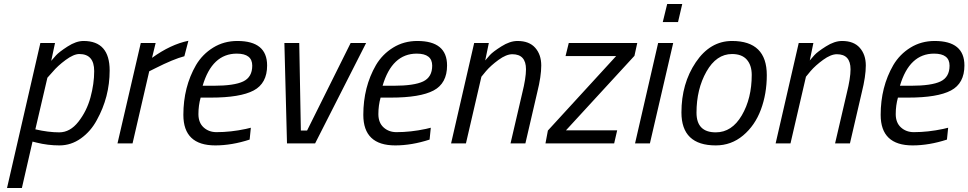

<svg xmlns="http://www.w3.org/2000/svg" viewBox="-20 -714 4822 956"><path d="M396 -510Q526 -510 526 -363Q526 -231 462 -116Q432 -60 383 -25Q334 10 276 10Q218 10 162 -4L142 -9L89 222H15L181 -500H254L235 -411Q244 -422 259 -438.5Q274 -455 316.5 -482.5Q359 -510 396 -510ZM375 -445Q347 -445 307 -415.5Q267 -386 242 -356L216 -327L156 -70Q221 -55 275 -55Q329 -55 370.5 -108Q412 -161 430.5 -229Q449 -297 449 -360Q449 -445 375 -445Z M565 0 681 -500H755L737 -426Q830 -493 918 -511L898 -434Q844 -420 753 -374L723 -359L640 0Z M1058 -56Q1129 -56 1204 -72L1229 -78L1223 -19Q1134 10 1052 10Q893 10 893 -142Q893 -281 956 -390Q988 -444 1041.5 -477Q1095 -510 1162 -510Q1310 -510 1310 -388Q1310 -299 1243 -263.5Q1176 -228 1030 -228H979Q968 -189 968 -146Q968 -103 994 -79.5Q1020 -56 1058 -56ZM1044 -287Q1146 -287 1191 -308.5Q1236 -330 1236 -387Q1236 -447 1159 -447Q1036 -447 989 -287Z M1396 -500H1470L1478 -64H1509L1726 -500H1803L1549 0H1409Z M1954 -56Q2025 -56 2100 -72L2125 -78L2119 -19Q2030 10 1948 10Q1789 10 1789 -142Q1789 -281 1852 -390Q1884 -444 1937.5 -477Q1991 -510 2058 -510Q2206 -510 2206 -388Q2206 -299 2139 -263.5Q2072 -228 1926 -228H1875Q1864 -189 1864 -146Q1864 -103 1890 -79.5Q1916 -56 1954 -56ZM1940 -287Q2042 -287 2087 -308.5Q2132 -330 2132 -387Q2132 -447 2055 -447Q1932 -447 1885 -287Z M2557 -510Q2615 -510 2645 -476Q2675 -442 2675 -388Q2675 -334 2655 -254L2596 0H2522L2580 -249Q2599 -325 2599 -369Q2599 -444 2531 -444Q2501 -444 2462.5 -416Q2424 -388 2400 -360L2377 -332L2300 0H2226L2341 -500H2414L2396 -413Q2405 -424 2419.5 -440Q2434 -456 2476.5 -483Q2519 -510 2557 -510Z M2796 -435 2812 -500H3153L3139 -436L2798 -65H3053L3038 0H2696L2708 -64L3048 -435Z M3142 0 3257 -500H3332L3216 0ZM3280 -604 3302 -694H3377L3356 -604Z M3625 -510Q3798 -510 3798 -340Q3798 -247 3768.5 -168Q3739 -89 3680 -39.5Q3621 10 3544 10Q3373 10 3373 -154Q3373 -298 3444.5 -404Q3516 -510 3625 -510ZM3544 -55Q3624 -55 3673.5 -139.5Q3723 -224 3723 -341Q3723 -389 3698.5 -417Q3674 -445 3625 -445Q3547 -445 3497.5 -357.5Q3448 -270 3448 -153Q3448 -55 3544 -55Z M4173 -510Q4231 -510 4261 -476Q4291 -442 4291 -388Q4291 -334 4271 -254L4212 0H4138L4196 -249Q4215 -325 4215 -369Q4215 -444 4147 -444Q4117 -444 4078.5 -416Q4040 -388 4016 -360L3993 -332L3916 0H3842L3957 -500H4030L4012 -413Q4021 -424 4035.5 -440Q4050 -456 4092.5 -483Q4135 -510 4173 -510Z M4530 -56Q4601 -56 4676 -72L4701 -78L4695 -19Q4606 10 4524 10Q4365 10 4365 -142Q4365 -281 4428 -390Q4460 -444 4513.5 -477Q4567 -510 4634 -510Q4782 -510 4782 -388Q4782 -299 4715 -263.5Q4648 -228 4502 -228H4451Q4440 -189 4440 -146Q4440 -103 4466 -79.5Q4492 -56 4530 -56ZM4516 -287Q4618 -287 4663 -308.5Q4708 -330 4708 -387Q4708 -447 4631 -447Q4508 -447 4461 -287Z"/></svg>

Font: TitilliumWebItalic
Style: Italic
Weight: 400
Italic angle: -13°
Version: Version 1.001;PS 57.000;hotconv 1.0.70;makeotf.lib2.5.55311